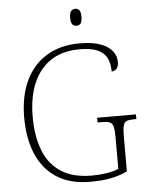

<svg xmlns="http://www.w3.org/2000/svg" viewBox="-60 -957 780 1015"><g transform="rotate(-5 329.5 -449.0)"><path d="M379 10Q271 10 200 -36Q129 -82 94 -164.5Q59 -247 59 -358Q59 -472 98 -554Q137 -636 210 -680Q283 -724 385 -724Q455 -724 497.5 -707.5Q540 -691 559 -665Q578 -639 578 -609Q578 -585 567.5 -573Q557 -561 541 -561Q541 -602 527 -631.5Q513 -661 478 -677Q443 -693 381 -693Q250 -693 177 -605Q104 -517 104 -358Q104 -255 133.5 -179.5Q163 -104 226 -63Q289 -22 390 -22Q429 -22 467.5 -28Q506 -34 531 -45V-215Q531 -252 526 -270Q521 -288 507.5 -293.5Q494 -299 470 -299H443V-324H649V-299H633Q610 -299 597 -293.5Q584 -288 579.5 -269.5Q575 -251 575 -214V-28Q533 -8 486.5 1Q440 10 379 10ZM377 -818Q364 -818 355.5 -827.5Q347 -837 347 -863Q347 -889 355.5 -898.5Q364 -908 377 -908Q391 -908 399 -898.5Q407 -889 407 -863Q407 -837 399 -827.5Q391 -818 377 -818Z"/></g></svg>

Font: Noto Serif Hentaigana ExtraLight
Style: Regular
Weight: 200
Designer: Kazuhiro Yamada
Foundry: nipponia
Version: Version 1.000